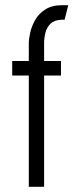

<svg xmlns="http://www.w3.org/2000/svg" viewBox="-20 -720 299 740"><path d="M91 0V-429H27V-485H91V-553Q91 -570 96.5 -594.5Q102 -619 115.5 -643Q129 -667 154.5 -683.5Q180 -700 220 -700H243L229 -644H218Q189 -643 174.5 -628.5Q160 -614 155 -593.5Q150 -573 150 -553V-485H215V-429H150V0Z"/></svg>

Font: Stick No Bills Light
Style: Regular
Weight: 300
Version: Version 2.000